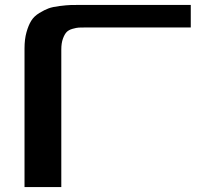

<svg xmlns="http://www.w3.org/2000/svg" viewBox="-20 -763 828 783"><path d="M329 -651Q311 -651 301.5 -650.5Q292 -650 276 -645.5Q260 -641 251.5 -632Q243 -623 236.5 -605Q230 -587 230 -561V0H80V-566Q80 -603 88 -631.5Q96 -660 107.5 -678.5Q119 -697 140.5 -710Q162 -723 178.5 -729Q195 -735 223.5 -738.5Q252 -742 268 -742.5Q284 -743 313 -743H758V-651Z"/></svg>

Font: Aneo
Style: Bold
Weight: 700
Designer: Anastasios Pappas
Foundry: Anastasios Pappas
Version: Version 1.000